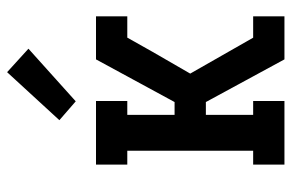

<svg xmlns="http://www.w3.org/2000/svg" viewBox="-160 -660 820 540"><g transform="rotate(-90 250.0 -390.0)"><path d="M414 -442 435 -479V-530H474V-442ZM57 0V-88H96V-442H57V-530H236V-442H197V-309H233L353 -530H435V-479Q405 -425 374.5 -371.5Q344 -318 313 -265L414 -88H474V0H435V-51V0H353L233 -221H197V-88H236V0ZM235 -587 182 -633 317 -780 383 -720Z"/></g></svg>

Font: Iosevka Slab Semibold
Style: Regular
Weight: 600
Monospace: yes
Designer: Belleve Invis
Foundry: Belleve Invis
Version: Version 11.1.1; ttfautohint (v1.8.3)